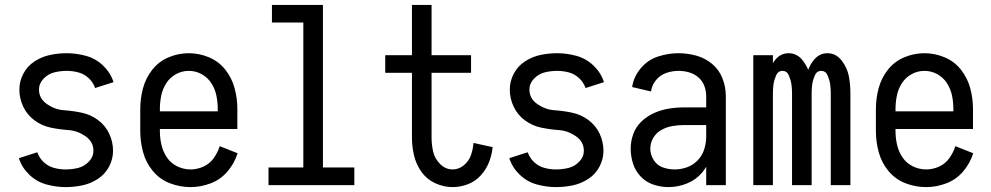

<svg xmlns="http://www.w3.org/2000/svg" viewBox="-20 -755 4040 783"><path d="M248 8Q208 8 168.5 -3Q129 -14 99 -43Q69 -72 57 -110L132 -134Q140 -111 158 -94Q176 -77 199.5 -70.5Q223 -64 248 -64Q273 -64 298 -70Q323 -76 342 -95.5Q361 -115 361 -140Q361 -177 328.5 -199.5Q296 -222 259.5 -224.5Q223 -227 187 -234.5Q151 -242 121 -264Q91 -286 75 -319.5Q59 -353 59 -390Q59 -424 75.5 -455Q92 -486 121.5 -505Q151 -524 184.5 -531Q218 -538 252 -538Q292 -538 331.5 -527Q371 -516 401 -487Q431 -458 443 -420L368 -396Q360 -419 342 -436Q324 -453 300.5 -459.5Q277 -466 252 -466Q227 -466 202 -460Q177 -454 158 -434.5Q139 -415 139 -390Q139 -353 171.5 -330.5Q204 -308 240.5 -305.5Q277 -303 313 -295.5Q349 -288 379 -266Q409 -244 425 -210.5Q441 -177 441 -140Q441 -106 424.5 -75Q408 -44 378.5 -25Q349 -6 315.5 1Q282 8 248 8Z M757 8Q713 8 672 -8Q631 -24 603 -58Q575 -92 563.5 -134.5Q552 -177 552 -220V-310Q552 -353 563 -394.5Q574 -436 600.5 -470Q627 -504 667 -521Q707 -538 750 -538Q793 -538 833 -521Q873 -504 899.5 -470Q926 -436 937 -394.5Q948 -353 948 -310V-229H632V-220Q632 -192 638.5 -164Q645 -136 661 -112.5Q677 -89 703 -76.5Q729 -64 757 -64Q784 -64 809.5 -75.5Q835 -87 851.5 -110Q868 -133 876 -159L949 -130Q936 -89 908 -56Q880 -23 839.5 -7.5Q799 8 757 8ZM632 -301H868V-310Q868 -338 862.5 -365Q857 -392 842 -415.5Q827 -439 802.5 -452.5Q778 -466 750 -466Q722 -466 697.5 -452.5Q673 -439 658 -415.5Q643 -392 637.5 -365Q632 -338 632 -310Z M1075 0V-72H1217V-663H1089V-735H1297V-72H1425V0Z M1826 8Q1789 8 1754.5 -8Q1720 -24 1698.5 -54.5Q1677 -85 1668.5 -121Q1660 -157 1660 -194V-458H1551V-530H1660V-735H1740V-530H1901V-458H1740V-194Q1740 -165 1746.5 -136.5Q1753 -108 1775 -86Q1797 -64 1826 -64Q1851 -64 1871.5 -81Q1892 -98 1900.5 -122Q1909 -146 1911 -172L1989 -155Q1986 -123 1974 -93Q1962 -63 1940 -39Q1918 -15 1887.5 -3.5Q1857 8 1826 8Z M2248 8Q2208 8 2168.5 -3Q2129 -14 2099 -43Q2069 -72 2057 -110L2132 -134Q2140 -111 2158 -94Q2176 -77 2199.5 -70.5Q2223 -64 2248 -64Q2273 -64 2298 -70Q2323 -76 2342 -95.5Q2361 -115 2361 -140Q2361 -177 2328.5 -199.5Q2296 -222 2259.5 -224.5Q2223 -227 2187 -234.5Q2151 -242 2121 -264Q2091 -286 2075 -319.5Q2059 -353 2059 -390Q2059 -424 2075.5 -455Q2092 -486 2121.5 -505Q2151 -524 2184.5 -531Q2218 -538 2252 -538Q2292 -538 2331.5 -527Q2371 -516 2401 -487Q2431 -458 2443 -420L2368 -396Q2360 -419 2342 -436Q2324 -453 2300.5 -459.5Q2277 -466 2252 -466Q2227 -466 2202 -460Q2177 -454 2158 -434.5Q2139 -415 2139 -390Q2139 -353 2171.5 -330.5Q2204 -308 2240.5 -305.5Q2277 -303 2313 -295.5Q2349 -288 2379 -266Q2409 -244 2425 -210.5Q2441 -177 2441 -140Q2441 -106 2424.5 -75Q2408 -44 2378.5 -25Q2349 -6 2315.5 1Q2282 8 2248 8Z M2706 8Q2675 8 2645 -2Q2615 -12 2593 -35Q2571 -58 2561.5 -88Q2552 -118 2552 -149Q2552 -180 2563 -209.5Q2574 -239 2597 -260.5Q2620 -282 2648.5 -294.5Q2677 -307 2707.5 -312Q2738 -317 2769 -317H2860V-363Q2860 -385 2852 -405.5Q2844 -426 2827.5 -440Q2811 -454 2790 -460Q2769 -466 2747 -466Q2722 -466 2697 -457.5Q2672 -449 2655 -428Q2638 -407 2635 -382L2558 -400Q2564 -442 2593 -476.5Q2622 -511 2663.5 -524.5Q2705 -538 2747 -538Q2784 -538 2820 -528Q2856 -518 2884.5 -494Q2913 -470 2926.5 -435Q2940 -400 2940 -363V0H2860V-75Q2853 -63 2844 -52Q2819 -22 2782 -7Q2745 8 2706 8ZM2860 -198V-245H2769Q2746 -245 2722.5 -241Q2699 -237 2678 -225.5Q2657 -214 2644.5 -193.5Q2632 -173 2632 -149Q2632 -125 2645.5 -103Q2659 -81 2682.5 -72.5Q2706 -64 2731.5 -64Q2757 -64 2782 -73Q2807 -82 2825.5 -101.5Q2844 -121 2852 -146.5Q2860 -172 2860 -198Z M3052 0V-530H3132V-498Q3135 -503 3139 -508Q3162 -538 3196 -538Q3231 -538 3254 -508Q3268 -490 3276 -470Q3283 -490 3297 -508Q3320 -538 3354 -538Q3389 -538 3412 -508.5Q3435 -479 3441.5 -445Q3448 -411 3448 -376V0H3368V-376Q3368 -394 3365.5 -411.5Q3363 -429 3355 -447.5Q3347 -466 3329 -466Q3311 -466 3303 -447.5Q3295 -429 3292.5 -412Q3290 -395 3290 -376V0H3210V-376Q3210 -394 3207.5 -411.5Q3205 -429 3197 -447.5Q3189 -466 3171 -466Q3153 -466 3145 -447.5Q3137 -429 3134.5 -411.5Q3132 -394 3132 -376V0Z M3757 8Q3713 8 3672 -8Q3631 -24 3603 -58Q3575 -92 3563.5 -134.5Q3552 -177 3552 -220V-310Q3552 -353 3563 -394.5Q3574 -436 3600.5 -470Q3627 -504 3667 -521Q3707 -538 3750 -538Q3793 -538 3833 -521Q3873 -504 3899.5 -470Q3926 -436 3937 -394.5Q3948 -353 3948 -310V-229H3632V-220Q3632 -192 3638.5 -164Q3645 -136 3661 -112.5Q3677 -89 3703 -76.5Q3729 -64 3757 -64Q3784 -64 3809.5 -75.5Q3835 -87 3851.5 -110Q3868 -133 3876 -159L3949 -130Q3936 -89 3908 -56Q3880 -23 3839.5 -7.5Q3799 8 3757 8ZM3632 -301H3868V-310Q3868 -338 3862.5 -365Q3857 -392 3842 -415.5Q3827 -439 3802.5 -452.5Q3778 -466 3750 -466Q3722 -466 3697.5 -452.5Q3673 -439 3658 -415.5Q3643 -392 3637.5 -365Q3632 -338 3632 -310Z"/></svg>

Font: Iosevka SS08
Style: Regular
Weight: 400
Monospace: yes
Designer: Belleve Invis
Foundry: Belleve Invis
Version: 2.1.0; ttfautohint (v1.8.2)